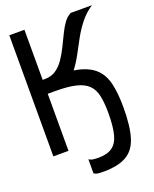

<svg xmlns="http://www.w3.org/2000/svg" viewBox="-178 -898 956 1192"><g transform="rotate(-20 300.0 -302.0)"><path d="M294 196Q268 196 254.5 193.5Q241 191 232 184V91Q241 98 254.5 101Q268 104 294 104Q352 104 385.5 81Q419 58 433 5.5Q447 -47 447 -137Q447 -205 437 -251Q427 -297 399 -324.5Q371 -352 319 -364.5Q267 -377 183 -377V-469Q296 -469 367 -452Q438 -435 477.5 -396.5Q517 -358 532 -294.5Q547 -231 547 -137Q547 -12 524 61Q501 134 445.5 165Q390 196 294 196ZM34 0V-800H134V0ZM56 -377V-469H150Q191 -469 221.5 -489.5Q252 -510 275 -543.5Q298 -577 317.5 -616.5Q337 -656 355 -693.5Q373 -731 393.5 -759.5Q414 -788 440 -800H580Q533 -769 499 -726Q465 -683 439 -635.5Q413 -588 388.5 -542Q364 -496 335 -459Q306 -422 268 -399.5Q230 -377 176 -377Z"/></g></svg>

Font: Victor Mono Thin
Style: Regular
Weight: 100
Monospace: yes
Designer: Rune Bjørnerås
Version: Version 1.561;gftools[0.9.30]